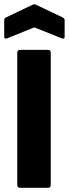

<svg xmlns="http://www.w3.org/2000/svg" viewBox="-26 -892 327 912"><path d="M69 0Q56 0 56 -14V-641Q56 -655 69 -655H203Q215 -655 215 -641V-14Q215 0 203 0ZM8 -710Q-6 -705 -6 -717V-796Q-6 -805 2 -809L128 -869Q137 -874 146 -869L272 -809Q281 -805 281 -796V-717Q281 -705 267 -710L137 -762Z"/></svg>

Font: Sofia Sans Semi Condensed Black
Style: Regular
Weight: 900
Designer: Botio Nikoltchev, Ani Petrova
Foundry: lettersoup
Version: Version 4.100; ttfautohint (v1.8.4.7-5d5b)